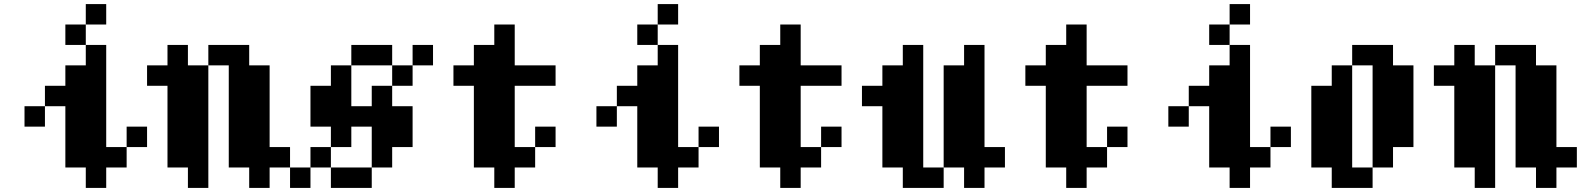

<svg xmlns="http://www.w3.org/2000/svg" viewBox="-20 -820 7740 940"><path d="M500 0V100H400V0H300V-300H200V-400H300V-500H400V-600H500V-100H600V0ZM100 -200V-300H200V-200ZM300 -600V-700H400V-600ZM400 -700V-800H500V-700ZM600 -100V-200H700V-100Z M1300 100H1200V0H1100V-500H1000V-600H1200V-500H1300V-100H1400V0H1300ZM700 -400V-500H800V-600H900V-500H1000V100H900V0H800V-400Z M1900 -100V0H1800V-200H1700V-100H1600V-200H1500V-400H1600V-500H1700V-300H1800V-400H1900V-300H2000V-100ZM1400 100V0H1500V100ZM1500 0V-100H1600V0ZM1600 100V0H1800V100ZM1700 -500V-600H1900V-500ZM1900 -400V-500H2000V-400ZM2000 -500V-600H2100V-500Z M2500 0V100H2400V0H2300V-400H2200V-500H2300V-600H2400V-700H2500V-500H2700V-400H2500V-100H2600V0ZM2600 -100V-200H2700V-100Z M3300 0V100H3200V0H3100V-300H3000V-400H3100V-500H3200V-600H3300V-100H3400V0ZM2900 -200V-300H3000V-200ZM3100 -600V-700H3200V-600ZM3200 -700V-800H3300V-700ZM3400 -100V-200H3500V-100Z M3900 0V100H3800V0H3700V-400H3600V-500H3700V-600H3800V-700H3900V-500H4100V-400H3900V-100H4000V0ZM4000 -100V-200H4100V-100Z M4200 -300V-400H4300V-500H4400V-600H4500V0H4600V100H4400V0H4300V-300ZM4600 0V-500H4700V-600H4800V-100H4900V0H4800V100H4700V0Z M5300 0V100H5200V0H5100V-400H5000V-500H5100V-600H5200V-700H5300V-500H5500V-400H5300V-100H5400V0ZM5400 -100V-200H5500V-100Z M6100 0V100H6000V0H5900V-300H5800V-400H5900V-500H6000V-600H6100V-100H6200V0ZM5700 -200V-300H5800V-200ZM5900 -600V-700H6000V-600ZM6000 -700V-800H6100V-700ZM6200 -100V-200H6300V-100Z M6800 0H6700V-500H6600V-600H6800V-500H6900V-100H6800ZM6400 0V-400H6500V-500H6600V0H6700V100H6500V0Z M7600 100H7500V0H7400V-500H7300V-600H7500V-500H7600V-100H7700V0H7600ZM7000 -400V-500H7100V-600H7200V-500H7300V100H7200V0H7100V-400Z"/></svg>

Font: FT88 Gothique
Style: Regular
Weight: 400
Designer: Ange Degheest & Oriane Charvieux
Foundry: Velvetyne Type Foundry
Version: Version 1.000;FEAKit 1.0